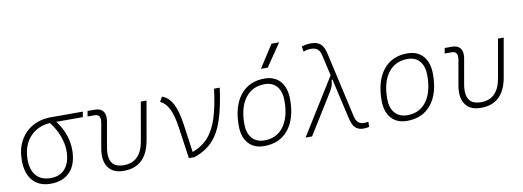

<svg xmlns="http://www.w3.org/2000/svg" viewBox="-62 -1168 4226 1551"><g transform="rotate(-10 2051.0 -392.5)"><path d="M251.5 9.8Q157.2 9.8 105.2 -49.3Q53.2 -108.4 53.2 -215.8Q53.2 -307.1 89.8 -375.2Q126.5 -443.4 192.9 -481.2Q259.3 -519 348.1 -519H607.4L599.6 -475.1H381.8Q426.3 -416 447.8 -354Q469.2 -292 469.2 -230.5Q469.2 -115.7 412.4 -53Q355.5 9.8 251.5 9.8ZM329.6 -474.6Q260.3 -470.2 208.5 -436.8Q156.7 -403.3 128.4 -346.2Q100.1 -289.1 100.1 -213.9Q100.1 -128.4 141.6 -81.8Q183.1 -35.2 258.8 -35.2Q336.9 -35.2 379.6 -86.4Q422.4 -137.7 422.4 -230.5Q422.4 -285.6 399.9 -348.9Q377.4 -412.1 329.6 -474.6Z M851.1 9.8Q763.2 9.8 724.1 -45.9Q696.8 -84.5 696.8 -143.6Q696.8 -169.9 702.1 -200.2L738.3 -405.3Q740.2 -417.5 740.2 -427.2Q740.2 -473.6 695.3 -473.6H637.7L645.5 -517.6H706.1Q752.9 -517.6 773.9 -488.3Q788.1 -467.8 788.1 -436.5Q788.1 -422.4 785.2 -405.3L749 -200.2Q744.1 -171.9 744.1 -148.4Q744.1 -35.2 858.9 -35.2Q998 -35.2 1026.9 -200.2L1082.5 -517.6H1129.4L1073.7 -200.2Q1036.6 9.8 851.1 9.8Z M1385.7 0 1347.7 -262.2Q1334 -358.4 1306.9 -413.3Q1279.8 -468.3 1234.9 -487.8L1258.3 -527.3Q1314 -506.3 1345.2 -445.3Q1376.5 -384.3 1391.6 -276.9L1424.3 -43.9Q1504.9 -73.7 1555.7 -131.3Q1606.4 -189 1636.2 -283.4Q1666 -377.9 1683.1 -517.6H1730Q1709 -359.4 1674.3 -255.9Q1639.6 -152.3 1581.3 -91.6Q1522.9 -30.8 1430.7 0Z M2002.9 9.8Q1920.4 9.8 1874 -42.5Q1827.6 -94.7 1827.6 -187.5Q1827.6 -347.7 1899.2 -437.5Q1970.7 -527.3 2097.7 -527.3Q2180.7 -527.3 2227.1 -474.1Q2273.4 -420.9 2273.4 -325.2Q2273.4 -167.5 2201.9 -78.9Q2130.4 9.8 2002.9 9.8ZM2012.7 -35.2Q2113.3 -35.2 2169.9 -111.3Q2226.6 -187.5 2226.6 -323.7Q2226.6 -398.4 2191.2 -440.4Q2155.8 -482.4 2091.8 -482.4Q1989.7 -482.4 1932.1 -406Q1874.5 -329.6 1874.5 -193.8Q1874.5 -119.1 1911.1 -77.1Q1947.8 -35.2 2012.7 -35.2ZM2084 -609.4 2203.1 -794.9H2266.1L2139.6 -609.4Z M2817.4 9.8Q2776.4 9.8 2751.7 -12.7Q2727.1 -35.2 2714.8 -88.4L2637.7 -424.8L2630.9 -422.4Q2628.9 -391.1 2620.6 -369.6Q2612.3 -348.1 2595.2 -320.8L2396 0H2342.8L2629.4 -460.9L2590.8 -629.9Q2582.5 -667.5 2562.7 -682.9Q2543 -698.2 2512.7 -698.2Q2490.7 -698.2 2478 -695.8Q2465.3 -693.4 2447.8 -686L2440.4 -729.5Q2461.9 -736.8 2480.5 -739.5Q2499 -742.2 2520.5 -742.2Q2566.4 -742.2 2594.2 -718.8Q2622.1 -695.3 2634.3 -639.6L2755.4 -102.5Q2763.7 -65.4 2782 -49.8Q2800.3 -34.2 2830.1 -34.2Q2837.4 -34.2 2864.7 -37.6L2863.3 3.9Q2842.3 9.8 2817.4 9.8Z M3174.8 9.8Q3092.3 9.8 3045.9 -42.5Q2999.5 -94.7 2999.5 -187.5Q2999.5 -347.7 3071 -437.5Q3142.6 -527.3 3269.5 -527.3Q3352.5 -527.3 3398.9 -474.1Q3445.3 -420.9 3445.3 -325.2Q3445.3 -167.5 3373.8 -78.9Q3302.2 9.8 3174.8 9.8ZM3184.6 -35.2Q3285.2 -35.2 3341.8 -111.3Q3398.4 -187.5 3398.4 -323.7Q3398.4 -398.4 3363 -440.4Q3327.6 -482.4 3263.7 -482.4Q3161.6 -482.4 3104 -406Q3046.4 -329.6 3046.4 -193.8Q3046.4 -119.1 3083 -77.1Q3119.6 -35.2 3184.6 -35.2Z M3780.8 9.8Q3692.9 9.8 3653.8 -45.9Q3626.5 -84.5 3626.5 -143.6Q3626.5 -169.9 3631.8 -200.2L3668 -405.3Q3669.9 -417.5 3669.9 -427.2Q3669.9 -473.6 3625 -473.6H3567.4L3575.2 -517.6H3635.7Q3682.6 -517.6 3703.6 -488.3Q3717.8 -467.8 3717.8 -436.5Q3717.8 -422.4 3714.8 -405.3L3678.7 -200.2Q3673.8 -171.9 3673.8 -148.4Q3673.8 -35.2 3788.6 -35.2Q3927.7 -35.2 3956.5 -200.2L4012.2 -517.6H4059.1L4003.4 -200.2Q3966.3 9.8 3780.8 9.8Z"/></g></svg>

Font: CaskaydiaCove NFP ExtraLight
Style: Italic
Weight: 200
Italic angle: -10°
Designer: Aaron Bell
Foundry: Saja Typeworks
Version: Version 2111.001; VTT 6.35;Nerd Fonts 3.1.1